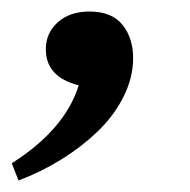

<svg xmlns="http://www.w3.org/2000/svg" viewBox="-59 -145 330 333"><path d="M-26.9 168 -38.6 138.2Q53.7 79.6 77.6 2.9Q20.5 -11.2 20.5 -59.6Q20.5 -87.9 41.3 -106.4Q62 -125 96.2 -125Q134.8 -125 153.3 -102.1Q171.9 -79.1 171.9 -44.4Q171.9 -10.3 155 23.2Q138.2 56.6 109.6 83.7Q81.1 110.8 46.1 132.3Q11.2 153.8 -26.9 168Z"/></svg>

Font: Elstob 8pt SemiBold
Style: Italic
Weight: 600
Italic angle: -20°
Designer: Peter S. Baker
Version: Version 1.015